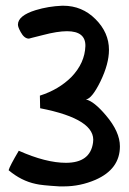

<svg xmlns="http://www.w3.org/2000/svg" viewBox="-20 -746 458 684"><path d="M407.2 -224.6Q407.2 -143.6 320.3 -105.5Q265.6 -82 208 -82Q200.2 -82 191.4 -82Q126 -85.9 107.4 -90.8Q55.7 -101.6 10.7 -139.6Q14.6 -154.3 46.9 -209Q143.6 -166 214.8 -166Q301.8 -166 311.5 -238.3Q324.2 -321.3 123 -360.4Q123 -375 122.1 -405.3Q189.5 -426.8 234.4 -471.7Q282.2 -521.5 284.2 -582Q285.2 -634.8 218.8 -634.8Q184.6 -634.8 132.8 -621.1Q82 -608.4 83 -608.4Q66.4 -608.4 53.7 -631.8Q43.9 -649.4 43.9 -658.2Q43.9 -690.4 107.4 -710Q152.3 -723.6 201.2 -725.6Q203.1 -725.6 205.1 -725.6Q272.5 -725.6 320.3 -677.7Q368.2 -629.9 368.2 -568.4Q368.2 -518.6 337.9 -456.1Q307.6 -394.5 286.1 -391.6Q314.5 -385.7 357.4 -335Q407.2 -276.4 407.2 -224.6Z"/></svg>

Font: Lazy Dog
Style: Regular
Weight: 400
Version: July 2001 - Freeware